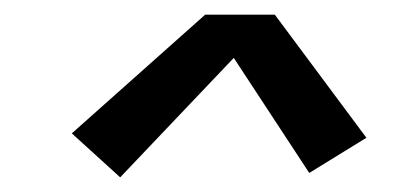

<svg xmlns="http://www.w3.org/2000/svg" viewBox="-20 -708 540 262"><path d="M144 -466 78 -526 260 -688H355L480 -520L402 -472L299 -629Z"/></svg>

Font: Iosevka SS04 Medium
Style: Italic
Weight: 500
Italic angle: -9°
Monospace: yes
Designer: Belleve Invis
Foundry: Belleve Invis
Version: Version 19.0.0; ttfautohint (v1.8.4)